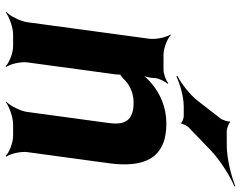

<svg xmlns="http://www.w3.org/2000/svg" viewBox="-106 -714 846 674"><g transform="rotate(90 317.0 -377.0)"><path d="M340 -423C399 -423 420 -397 412 -337L373 -50C370 -26 351 11 337 24L338 26C353 14 392 0 416 0H457C481 0 516 14 527 26L530 24C520 11 511 -26 514 -50L553 -336C570 -460 536 -538 414 -538C357 -538 310 -517 274 -487C262 -477 245 -460 239 -450L242 -448C248 -459 253 -478 254 -493V-498C255 -511 266 -534 274 -542L272 -545C264 -537 239 -528 225 -528H173C149 -528 114 -542 103 -554L101 -552C111 -539 119 -502 116 -478L58 -50C55 -26 36 11 22 24L23 26C38 14 77 0 101 0H142C166 0 201 14 212 26L215 24C205 11 196 -26 199 -50L241 -359C241 -362 243 -378 241 -379L238 -375C240 -374 252 -383 254 -385C274 -407 303 -423 340 -423ZM395 -727 333 -647C311 -619 271 -589 247 -577L248 -573C272 -585 319 -599 353 -599H388C394 -599 410 -594 411 -590L415 -591C414 -596 422 -611 427 -616L507 -693C543 -728 600 -762 634 -777L633 -780C599 -766 536 -750 490 -750H440C432 -750 412 -757 409 -762L406 -761C408 -755 401 -734 395 -727Z"/></g></svg>

Font: Asimov
Style: EdgeIt
Weight: 500
Designer: Google
Version: Version 2.000980: 2014